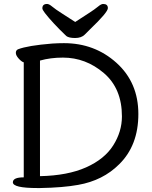

<svg xmlns="http://www.w3.org/2000/svg" viewBox="-20 -936 768 970"><path d="M360 -825Q392 -846 425.5 -867.5Q459 -889 475 -902.5Q491 -916 501 -916Q525 -916 525 -895Q525 -874 436 -789L408 -761Q391 -744 359.5 -744Q328 -744 315 -754Q245 -821 207 -870Q194 -887 194 -894Q194 -916 218 -916Q228 -916 244 -902.5Q260 -889 294 -867.5Q328 -846 360 -825ZM45 -15Q45 -40 100 -40V-621Q89 -624 74.5 -640Q60 -656 60 -669Q60 -682 71 -687Q120 -706 244 -716Q277 -718 303 -718Q458 -718 568.5 -618.5Q679 -519 679 -360Q679 -201 582 -106Q500 -24 375 -2Q298 12 183 14H169Q45 14 45 -15ZM182 -46Q322 -49 415 -90.5Q508 -132 552 -201.5Q596 -271 596 -348Q596 -489 504.5 -567Q413 -645 298 -645Q235 -645 182 -630Z"/></svg>

Font: LXGW WenKai Medium
Style: Regular
Weight: 500
Designer: LXGW / Fontworks Inc.
Foundry: LXGW / Fontworks Inc.
Version: Version 1.501; October 10, 2024